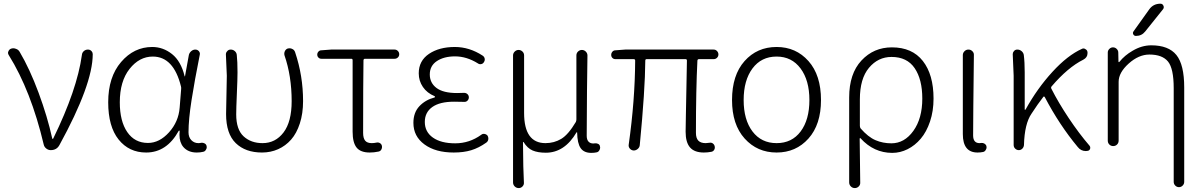

<svg xmlns="http://www.w3.org/2000/svg" viewBox="-20 -796 6367 1018"><path d="M294.9 -26.4Q280.3 0 249 0Q236.3 0 225.6 -8.3Q214.8 -16.6 211.9 -29.3Q144.5 -314.5 26.4 -503.9Q22.5 -509.8 22.5 -515.6Q22.5 -519.5 24.4 -523.4Q28.3 -534.2 39.1 -538.1Q44.9 -540 50.8 -540Q57.6 -540 64.5 -537.1Q77.1 -533.2 84 -521.5Q137.7 -430.7 184.6 -304.2Q231.4 -177.7 256.8 -62.5Q256.8 -59.6 259.3 -59.6Q261.7 -59.6 262.7 -62.5Q388.7 -320.3 414.1 -503.9Q415 -516.6 424.3 -524.9Q433.6 -533.2 446.3 -533.2Q458 -533.2 465.8 -524.4Q471.7 -517.6 471.7 -508.8Q471.7 -348.6 294.9 -26.4Z M754.9 12.7Q664.1 12.7 608.9 -56.2Q553.7 -125 553.7 -253.9Q553.7 -387.7 622.1 -467.3Q690.4 -546.9 787.1 -546.9Q844.7 -546.9 892.1 -509.3Q939.5 -471.7 959 -391.6Q959 -390.6 960 -390.6Q960.9 -390.6 960.9 -391.6L981.4 -504.9Q984.4 -516.6 994.1 -524.9Q1003.9 -533.2 1015.6 -533.2Q1027.3 -533.2 1034.7 -524.4Q1042 -515.6 1039.1 -504.9Q1011.7 -368.2 995.6 -265.1Q979.5 -162.1 979.5 -94.7Q979.5 -68.4 994.6 -52.7Q1009.8 -37.1 1032.2 -37.1Q1039.1 -37.1 1047.9 -39.1Q1056.6 -40 1064.9 -35.6Q1073.2 -31.2 1075.2 -22.5Q1076.2 -18.6 1076.2 -15.6Q1076.2 -8.8 1072.3 -2.9Q1067.4 6.8 1057.6 8.8Q1042 12.7 1023.4 12.7Q977.5 12.7 952.1 -16.6Q931.6 -41 931.6 -81.1Q931.6 -90.8 932.6 -101.6Q932.6 -103.5 930.7 -103.5Q928.7 -103.5 927.7 -102.5Q864.3 12.7 754.9 12.7ZM764.6 -38.1Q825.2 -38.1 876 -94.2Q926.8 -150.4 932.6 -225.6L940.4 -323.2Q941.4 -331.1 939.5 -337.9Q900.4 -496.1 790 -496.1Q718.8 -496.1 667 -430.7Q615.2 -365.2 615.2 -253.9Q615.2 -153.3 654.8 -95.7Q694.3 -38.1 764.6 -38.1Z M1369.1 12.7Q1281.2 12.7 1230 -37.1Q1178.7 -86.9 1178.7 -191.4Q1178.7 -224.6 1180.7 -293Q1182.6 -361.3 1182.6 -394.5L1177.7 -507.8Q1177.7 -517.6 1184.6 -524.4Q1191.4 -533.2 1203.1 -533.2Q1215.8 -533.2 1225.1 -524.9Q1234.4 -516.6 1235.4 -504.9Q1239.3 -470.7 1239.3 -412.1Q1239.3 -377.9 1235.8 -298.8Q1232.4 -219.7 1232.4 -189.5Q1232.4 -109.4 1271.5 -73.2Q1310.5 -37.1 1372.1 -37.1Q1440.4 -37.1 1483.4 -93.8Q1526.4 -150.4 1526.4 -259.8Q1526.4 -392.6 1488.3 -502.9Q1485.4 -514.6 1490.7 -525.4Q1496.1 -536.1 1506.8 -539.1Q1511.7 -540 1515.6 -540Q1523.4 -540 1530.3 -536.1Q1541 -531.2 1544.9 -518.6Q1586.9 -393.6 1586.9 -259.8Q1586.9 -194.3 1569.8 -141.6Q1552.7 -88.9 1523.4 -55.7Q1494.1 -22.5 1454.6 -4.9Q1415 12.7 1369.1 12.7Z M1940.4 12.7Q1891.6 12.7 1870.6 -13.7Q1849.6 -40 1849.6 -97.7V-476.6Q1849.6 -484.4 1842.8 -484.4H1683.6Q1674.8 -484.4 1668.5 -490.7Q1662.1 -497.1 1662.1 -506.3Q1662.1 -515.6 1668.5 -522.5Q1674.8 -529.3 1683.6 -529.3L1735.4 -533.2H2072.3Q2082 -533.2 2089.4 -525.9Q2096.7 -518.6 2096.7 -508.3Q2096.7 -498 2089.4 -491.2Q2082 -484.4 2072.3 -484.4H1915Q1908.2 -484.4 1907.2 -476.6Q1905.3 -345.7 1905.3 -91.8Q1905.3 -63.5 1916 -50.3Q1926.8 -37.1 1951.2 -37.1Q1962.9 -37.1 1976.6 -40Q1986.3 -42 1994.6 -37.1Q2002.9 -32.2 2004.9 -22.5Q2006.8 -12.7 2002 -3.4Q1997.1 5.9 1986.3 7.8Q1962.9 12.7 1940.4 12.7Z M2385.7 12.7Q2289.1 12.7 2230.5 -30.3Q2171.9 -73.2 2171.9 -144.5Q2171.9 -199.2 2203.6 -232.9Q2235.4 -266.6 2284.2 -279.3Q2286.1 -280.3 2286.1 -282.7Q2286.1 -285.2 2284.2 -286.1Q2244.1 -302.7 2222.2 -335Q2200.2 -367.2 2200.2 -407.2Q2200.2 -473.6 2254.4 -510.3Q2308.6 -546.9 2391.6 -546.9Q2468.8 -546.9 2539.1 -501Q2547.9 -495.1 2549.8 -485.4Q2551.8 -475.6 2545.9 -466.8Q2541 -458 2531.2 -456.1Q2521.5 -454.1 2513.7 -460Q2454.1 -497.1 2392.6 -497.1Q2334 -497.1 2296.4 -472.2Q2258.8 -447.3 2258.8 -401.4Q2258.8 -356.4 2294.4 -329.6Q2330.1 -302.7 2403.3 -302.7Q2426.8 -302.7 2440.4 -303.7Q2451.2 -303.7 2458.5 -296.9Q2465.8 -290 2465.8 -279.8Q2465.8 -269.5 2458.5 -262.2Q2451.2 -254.9 2440.4 -255.9Q2412.1 -256.8 2387.7 -256.8Q2311.5 -256.8 2272 -228.5Q2232.4 -200.2 2232.4 -149.4Q2232.4 -96.7 2275.4 -66.4Q2318.4 -36.1 2393.6 -36.1Q2468.8 -36.1 2531.2 -81.1Q2539.1 -87.9 2549.3 -85.9Q2559.6 -84 2565.4 -76.2Q2569.3 -69.3 2569.3 -61.5Q2569.3 -47.9 2558.6 -40Q2518.6 -11.7 2478.5 0.5Q2438.5 12.7 2385.7 12.7Z M2730.5 201.2Q2717.8 201.2 2709 192.4Q2700.2 183.6 2700.2 170.9V-502Q2700.2 -513.7 2709 -522.5Q2717.8 -531.2 2729.5 -531.2Q2741.2 -531.2 2750 -522.9Q2758.8 -514.6 2758.8 -502V-197.3Q2758.8 -37.1 2872.1 -37.1Q2918 -37.1 2955.6 -59.6Q2993.2 -82 3033.2 -149.4Q3036.1 -156.2 3036.1 -163.1V-502Q3036.1 -514.6 3044.9 -522.9Q3053.7 -531.2 3065.4 -531.2Q3077.1 -531.2 3085.9 -522.5Q3094.7 -513.7 3094.7 -502Q3093.8 -471.7 3092.3 -314.5Q3090.8 -157.2 3090.8 -76.2Q3090.8 -55.7 3100.1 -45.4Q3109.4 -35.2 3126 -35.2Q3130.9 -35.2 3134.8 -36.1Q3144.5 -37.1 3152.3 -32.7Q3160.2 -28.3 3161.1 -19.5Q3162.1 -16.6 3162.1 -13.7Q3162.1 -5.9 3158.2 0Q3153.3 9.8 3143.6 11.7Q3130.9 14.6 3115.2 14.6Q3076.2 14.6 3058.6 -10.7Q3041 -36.1 3040 -93.8Q3040 -94.7 3038.6 -94.7Q3037.1 -94.7 3037.1 -94.7Q2973.6 13.7 2874 13.7Q2832 13.7 2804.2 2Q2776.4 -9.8 2755.9 -43Q2755.9 -43.9 2754.4 -43.5Q2752.9 -43 2752.9 -42Q2753.9 106.4 2757.8 171.9Q2758.8 183.6 2750.5 192.4Q2742.2 201.2 2730.5 201.2Z M3711.9 12.7Q3662.1 12.7 3638.7 -14.2Q3615.2 -41 3615.2 -97.7Q3615.2 -126 3616.7 -189.9Q3618.2 -253.9 3619.6 -339.4Q3621.1 -424.8 3622.1 -474.6Q3622.1 -482.4 3615.2 -482.4H3408.2Q3401.4 -482.4 3401.4 -474.6Q3400.4 -319.3 3372.1 -26.4Q3371.1 -14.6 3361.3 -6.3Q3351.6 2 3339.8 2Q3327.1 1 3319.3 -8.3Q3311.5 -17.6 3313.5 -29.3Q3346.7 -264.6 3347.7 -474.6Q3347.7 -482.4 3339.8 -482.4H3243.2Q3233.4 -482.4 3227.1 -488.8Q3220.7 -495.1 3220.7 -504.9Q3220.7 -514.6 3227.1 -522Q3233.4 -529.3 3243.2 -529.3L3294.9 -533.2H3763.7Q3774.4 -533.2 3781.7 -525.4Q3789.1 -517.6 3789.1 -507.3Q3789.1 -497.1 3781.7 -489.7Q3774.4 -482.4 3763.7 -482.4H3685.5Q3678.7 -482.4 3677.7 -474.6Q3669.9 -321.3 3669.9 -91.8Q3669.9 -63.5 3682.6 -50.3Q3695.3 -37.1 3721.7 -37.1Q3728.5 -37.1 3742.2 -39.1Q3752 -41 3759.8 -35.2Q3767.6 -29.3 3769.5 -19.5Q3771.5 -9.8 3766.6 -1.5Q3761.7 6.8 3752 8.8Q3732.4 12.7 3711.9 12.7Z M4097.7 12.7Q3995.1 12.7 3928.2 -61.5Q3861.3 -135.7 3861.3 -265.6Q3861.3 -397.5 3927.7 -472.2Q3994.1 -546.9 4097.7 -546.9Q4200.2 -546.9 4266.6 -472.2Q4333 -397.5 4333 -265.6Q4333 -135.7 4266.6 -61.5Q4200.2 12.7 4097.7 12.7ZM4097.7 -37.1Q4178.7 -37.1 4225.1 -99.1Q4271.5 -161.1 4271.5 -265.6Q4271.5 -370.1 4224.6 -433.1Q4177.7 -496.1 4097.7 -496.1Q4016.6 -496.1 3969.7 -433.1Q3922.9 -370.1 3922.9 -265.6Q3922.9 -161.1 3969.7 -99.1Q4016.6 -37.1 4097.7 -37.1Z M4482.4 170.9V-279.3Q4482.4 -405.3 4547.4 -475.1Q4612.3 -544.9 4709 -544.9Q4816.4 -544.9 4873 -472.7Q4929.7 -400.4 4929.7 -273.4Q4929.7 -207 4911.1 -151.9Q4892.6 -96.7 4861.8 -60.5Q4831.1 -24.4 4792 -4.9Q4752.9 14.6 4710.9 14.6Q4613.3 14.6 4543 -62.5Q4541 -64.5 4539.6 -63.5Q4538.1 -62.5 4538.1 -60.5Q4540 62.5 4541 170.9Q4542 183.6 4533.2 192.4Q4524.4 201.2 4512.2 201.2Q4500 201.2 4491.2 192.4Q4482.4 183.6 4482.4 170.9ZM4706.1 -36.1Q4775.4 -36.1 4822.8 -102.1Q4870.1 -168 4870.1 -273.4Q4870.1 -375 4829.6 -434.6Q4789.1 -494.1 4707 -494.1Q4635.7 -494.1 4587.4 -436.5Q4539.1 -378.9 4539.1 -269.5V-128.9Q4539.1 -121.1 4543 -115.2Q4583 -69.3 4622.1 -52.7Q4661.1 -36.1 4706.1 -36.1Z M5163.1 12.7Q5085 12.7 5085 -85V-503.9Q5085 -515.6 5093.8 -524.4Q5102.5 -533.2 5114.7 -533.2Q5127 -533.2 5135.7 -524.4Q5144.5 -515.6 5143.6 -503.9Q5139.6 -168 5139.6 -78.1Q5139.6 -37.1 5173.8 -37.1Q5177.7 -37.1 5182.6 -38.1Q5192.4 -39.1 5200.2 -34.2Q5208 -29.3 5210 -21.5Q5210.9 -17.6 5210.9 -14.6Q5210.9 -7.8 5207 -2Q5202.1 7.8 5192.4 9.8Q5178.7 12.7 5163.1 12.7Z M5756.8 -23.4Q5760.7 -18.6 5760.7 -12.7Q5760.7 -9.8 5759.8 -6.8Q5755.9 2.9 5746.1 3.9Q5742.2 4.9 5737.3 4.9Q5710.9 4.9 5694.3 -16.6Q5596.7 -133.8 5519.5 -281.2Q5517.6 -284.2 5515.1 -284.2Q5512.7 -284.2 5511.7 -282.2Q5483.4 -246.1 5449.2 -193.4Q5412.1 -139.6 5409.2 -27.3Q5408.2 -15.6 5400.4 -7.8Q5392.6 0 5381.8 0Q5371.1 0 5362.8 -7.8Q5354.5 -15.6 5354.5 -27.3V-394.5L5349.6 -508.8Q5349.6 -517.6 5355.5 -524.4Q5362.3 -533.2 5374 -533.2Q5386.7 -533.2 5396.5 -524.9Q5406.2 -516.6 5408.2 -504.9Q5413.1 -466.8 5413.1 -412.1V-215.8Q5413.1 -213.9 5415 -213.9Q5417 -213.9 5418 -215.8Q5479.5 -327.1 5560.1 -415Q5640.6 -502.9 5716.8 -537.1Q5720.7 -539.1 5724.6 -539.1Q5730.5 -539.1 5735.4 -535.2Q5745.1 -530.3 5746.1 -518.6Q5746.1 -516.6 5746.1 -513.7Q5746.1 -491.2 5723.6 -479.5Q5641.6 -438.5 5555.7 -337.9Q5550.8 -332 5554.7 -325.2Q5591.8 -252 5646.5 -169.9Q5701.2 -87.9 5756.8 -23.4Z M6073.2 -746.1Q6094.7 -776.4 6132.8 -776.4Q6143.6 -776.4 6148.4 -766.1Q6153.3 -755.9 6146.5 -747.1L6051.8 -628.9Q6033.2 -605.5 6002.9 -605.5Q5993.2 -605.5 5988.8 -613.8Q5984.4 -622.1 5990.2 -629.9ZM6084 -555.7Q6175.8 -555.7 6217.3 -504.4Q6258.8 -453.1 6258.8 -332V168Q6258.8 179.7 6250.5 188Q6242.2 196.3 6231 196.3Q6219.7 196.3 6211.4 188Q6203.1 179.7 6203.1 168V-328.1Q6203.1 -432.6 6172.9 -469.7Q6142.6 -506.8 6074.2 -506.8Q6017.6 -506.8 5964.4 -459Q5911.1 -411.1 5911.1 -362.3V-50.8Q5911.1 -38.1 5902.8 -29.8Q5894.5 -21.5 5882.3 -21.5Q5870.1 -21.5 5861.8 -29.8Q5853.5 -38.1 5853.5 -50.8V-517.6Q5853.5 -528.3 5861.8 -536.6Q5870.1 -544.9 5880.9 -544.9Q5892.6 -544.9 5900.9 -536.6Q5909.2 -528.3 5909.2 -517.6L5910.2 -468.8Q5910.2 -467.8 5911.6 -466.8Q5913.1 -465.8 5915 -467.8Q5943.4 -502.9 5984.4 -526.4Q6033.2 -555.7 6084 -555.7Z"/></svg>

Font: Gen Jyuu Gothic P Light
Style: Regular
Weight: 200
Designer: [Source Han Sans]
Ryoko NISHIZUKA  (kana & ideographs); Paul D. Hunt (Latin, Greek & Cyrillic); Wenlong ZHANG  (bopomofo
Version: Version 1.002.20150607